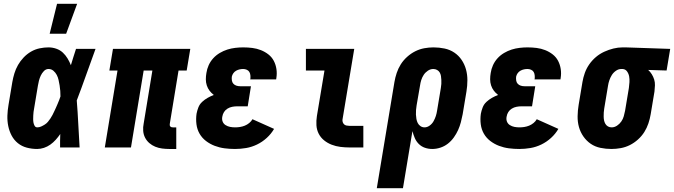

<svg xmlns="http://www.w3.org/2000/svg" viewBox="-20 -778 3556 1013"><path d="M176 8Q148 8 121.5 1Q95 -6 74.5 -22.5Q54 -39 41.5 -62.5Q29 -86 23.5 -113Q18 -140 19 -168Q20 -196 25 -225L45 -345Q49 -368 56 -391Q63 -414 75 -435Q87 -456 104.5 -474.5Q122 -493 143.5 -505.5Q165 -518 189 -523Q213 -528 236 -528Q257 -528 277 -521Q297 -514 311.5 -500.5Q326 -487 336.5 -469.5Q347 -452 354 -434Q360 -455 367 -476.5Q374 -498 381 -520H484Q459 -452 435 -384Q411 -316 385 -248Q390 -187 393 -124.5Q396 -62 400 0H297Q297 -18 297 -35.5Q297 -53 298 -71Q287 -55 274 -40.5Q261 -26 245.5 -15Q230 -4 212 2Q194 8 176 8ZM177 -106Q187 -106 197 -110.5Q207 -115 216.5 -121Q226 -127 233 -135.5Q240 -144 246 -153Q252 -162 257 -171.5Q262 -181 266.5 -191Q271 -201 275.5 -210.5Q280 -220 284 -230Q288 -240 292 -249.5Q296 -259 299 -269Q299 -284 298 -298.5Q297 -313 294.5 -327.5Q292 -342 289 -356Q286 -370 279.5 -382.5Q273 -395 262 -404.5Q251 -414 236 -414Q222 -414 211.5 -403Q201 -392 195 -379Q189 -366 185.5 -352.5Q182 -339 180 -326L160 -206Q158 -197 157 -187.5Q156 -178 155.5 -168.5Q155 -159 155 -149.5Q155 -140 156.5 -131.5Q158 -123 162.5 -114.5Q167 -106 177 -106ZM242 -600 281 -758H387L329 -600Z M873 8Q854 8 835 5.5Q816 3 799 -4Q782 -11 768 -23Q754 -35 745.5 -51.5Q737 -68 735.5 -87.5Q734 -107 738 -126L784 -406H738L671 0H533L600 -406H557L576 -520H984L965 -406H922L876 -126Q875 -122 875.5 -118Q876 -114 878.5 -111Q881 -108 884.5 -107Q888 -106 892 -106H910V8Z M1220 8Q1192 8 1165 4.5Q1138 1 1113 -8.5Q1088 -18 1067 -34Q1046 -50 1033 -72.5Q1020 -95 1016.5 -122.5Q1013 -150 1017 -178Q1020 -194 1026.5 -211Q1033 -228 1046.5 -240.5Q1060 -253 1076 -262Q1092 -271 1108 -277Q1095 -287 1085.5 -299.5Q1076 -312 1071 -327.5Q1066 -343 1066 -359.5Q1066 -376 1069 -393Q1072 -414 1081 -434Q1090 -454 1105 -470.5Q1120 -487 1139.5 -498.5Q1159 -510 1179.5 -516.5Q1200 -523 1221.5 -525.5Q1243 -528 1263 -528Q1288 -528 1311.5 -525Q1335 -522 1356.5 -513.5Q1378 -505 1396 -491Q1414 -477 1424.5 -457Q1435 -437 1438.5 -413.5Q1442 -390 1438 -366L1437 -359H1300L1301 -362Q1302 -371 1301 -381Q1300 -391 1295.5 -398.5Q1291 -406 1282 -410Q1273 -414 1263 -414Q1254 -414 1244.5 -412Q1235 -410 1226 -405Q1217 -400 1211 -391.5Q1205 -383 1203 -373Q1202 -363 1203.5 -353Q1205 -343 1211.5 -336Q1218 -329 1227.5 -326Q1237 -323 1247 -323H1304L1287 -217H1230Q1218 -217 1205 -214.5Q1192 -212 1180.5 -205Q1169 -198 1162 -187Q1155 -176 1153 -163Q1150 -149 1154.5 -137Q1159 -125 1170 -118Q1181 -111 1194 -108.5Q1207 -106 1221 -106Q1233 -106 1246 -108Q1259 -110 1271.5 -115Q1284 -120 1295 -129Q1306 -138 1312 -149L1426 -98Q1411 -72 1387.5 -50.5Q1364 -29 1336 -15.5Q1308 -2 1278.5 3Q1249 8 1220 8Z M1824 0Q1800 0 1776 -3Q1752 -6 1730 -14.5Q1708 -23 1690 -37.5Q1672 -52 1661.5 -72.5Q1651 -93 1649.5 -117Q1648 -141 1652 -166L1692 -406H1594V-520H1849L1787 -147Q1786 -140 1788.5 -133Q1791 -126 1796 -121.5Q1801 -117 1809 -115.5Q1817 -114 1824 -114H1897V0Z M1968 215 2061 -345Q2065 -369 2073 -393Q2081 -417 2094.5 -438.5Q2108 -460 2128 -478Q2148 -496 2171 -507.5Q2194 -519 2218.5 -523.5Q2243 -528 2267 -528Q2297 -528 2325.5 -522Q2354 -516 2377 -500.5Q2400 -485 2415.5 -462Q2431 -439 2438.5 -412Q2446 -385 2446 -355Q2446 -325 2441 -295L2421 -175Q2417 -154 2411.5 -133Q2406 -112 2397 -92Q2388 -72 2374.5 -53Q2361 -34 2343 -20Q2325 -6 2303.5 1Q2282 8 2261 8Q2240 8 2221.5 1.5Q2203 -5 2189.5 -18.5Q2176 -32 2168.5 -49.5Q2161 -67 2156 -86L2106 215ZM2220 -106Q2234 -106 2247 -115.5Q2260 -125 2267.5 -138.5Q2275 -152 2279.5 -166Q2284 -180 2286 -194L2306 -314Q2308 -325 2308.5 -335.5Q2309 -346 2308.5 -356.5Q2308 -367 2306.5 -377Q2305 -387 2300 -395.5Q2295 -404 2286 -409Q2277 -414 2266 -414Q2251 -414 2237.5 -405Q2224 -396 2215.5 -383Q2207 -370 2202.5 -355.5Q2198 -341 2196 -326L2178 -222Q2176 -210 2175 -197.5Q2174 -185 2174.5 -173.5Q2175 -162 2177 -150.5Q2179 -139 2184 -129Q2189 -119 2198.5 -112.5Q2208 -106 2220 -106Z M2720 8Q2692 8 2665 4.5Q2638 1 2613 -8.5Q2588 -18 2567 -34Q2546 -50 2533 -72.5Q2520 -95 2516.5 -122.5Q2513 -150 2517 -178Q2520 -194 2526.5 -211Q2533 -228 2546.5 -240.5Q2560 -253 2576 -262Q2592 -271 2608 -277Q2595 -287 2585.5 -299.5Q2576 -312 2571 -327.5Q2566 -343 2566 -359.5Q2566 -376 2569 -393Q2572 -414 2581 -434Q2590 -454 2605 -470.5Q2620 -487 2639.5 -498.5Q2659 -510 2679.5 -516.5Q2700 -523 2721.5 -525.5Q2743 -528 2763 -528Q2788 -528 2811.5 -525Q2835 -522 2856.5 -513.5Q2878 -505 2896 -491Q2914 -477 2924.5 -457Q2935 -437 2938.5 -413.5Q2942 -390 2938 -366L2937 -359H2800L2801 -362Q2802 -371 2801 -381Q2800 -391 2795.5 -398.5Q2791 -406 2782 -410Q2773 -414 2763 -414Q2754 -414 2744.5 -412Q2735 -410 2726 -405Q2717 -400 2711 -391.5Q2705 -383 2703 -373Q2702 -363 2703.5 -353Q2705 -343 2711.5 -336Q2718 -329 2727.5 -326Q2737 -323 2747 -323H2804L2787 -217H2730Q2718 -217 2705 -214.5Q2692 -212 2680.5 -205Q2669 -198 2662 -187Q2655 -176 2653 -163Q2650 -149 2654.5 -137Q2659 -125 2670 -118Q2681 -111 2694 -108.5Q2707 -106 2721 -106Q2733 -106 2746 -108Q2759 -110 2771.5 -115Q2784 -120 2795 -129Q2806 -138 2812 -149L2926 -98Q2911 -72 2887.5 -50.5Q2864 -29 2836 -15.5Q2808 -2 2778.5 3Q2749 8 2720 8Z M3206 8Q3176 8 3147.5 2Q3119 -4 3096.5 -19.5Q3074 -35 3058 -58Q3042 -81 3034.5 -108Q3027 -135 3027.5 -165Q3028 -195 3033 -225L3053 -345Q3057 -369 3065.5 -393Q3074 -417 3089 -438.5Q3104 -460 3124 -477Q3144 -494 3168 -505Q3192 -516 3216.5 -522Q3241 -528 3265 -528H3281L3516 -520L3497 -406L3400 -409Q3411 -399 3419 -386Q3427 -373 3431.5 -358.5Q3436 -344 3435.5 -328Q3435 -312 3433 -295L3413 -175Q3409 -151 3401 -127Q3393 -103 3379.5 -81.5Q3366 -60 3346 -42Q3326 -24 3303 -12.5Q3280 -1 3255 3.5Q3230 8 3206 8ZM3207 -106Q3222 -106 3235.5 -115Q3249 -124 3258 -137Q3267 -150 3271 -164.5Q3275 -179 3278 -194L3298 -314Q3300 -329 3301 -344.5Q3302 -360 3299.5 -374.5Q3297 -389 3288.5 -401Q3280 -413 3265 -414H3258Q3243 -414 3229.5 -404.5Q3216 -395 3208 -382Q3200 -369 3195 -354.5Q3190 -340 3188 -326L3168 -206Q3166 -195 3165.5 -184.5Q3165 -174 3165 -163.5Q3165 -153 3167 -143Q3169 -133 3174 -124.5Q3179 -116 3187.5 -111Q3196 -106 3207 -106Z"/></svg>

Font: Iosevka Curly Slab Heavy
Style: Italic
Weight: 900
Italic angle: -9°
Monospace: yes
Designer: Belleve Invis
Foundry: Belleve Invis
Version: Version 22.1.2; ttfautohint (v1.8.4)